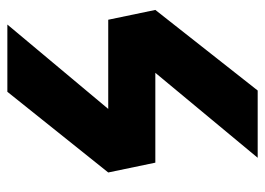

<svg xmlns="http://www.w3.org/2000/svg" viewBox="-121 -613 734 532"><g transform="rotate(-90 246.0 -347.0)"><path d="M261.2 0H74.8L339.2 -318.5L484.5 -283.6ZM484.5 -283.6H61.3L34.1 -414.1H457.3ZM444 -693.6 181 -379.2 34.1 -414.1 257.6 -693.6Z"/></g></svg>

Font: Fira Sans Variable
Style: Italic
Weight: 397
Italic angle: -8°
Designer: Carrois Corporate & Edenspiekermann AG
Foundry: Carrois Corporate GbR & Edenspiekermann AG
Version: Version 4.202